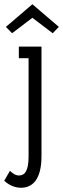

<svg xmlns="http://www.w3.org/2000/svg" viewBox="-83 -685 298 907"><path d="M-36 122 -63 169C-49 182 -21 202 16 202C68 202 113 166 113 53V-465H6V-410H52V55C52 122 34 144 7 144C-11 144 -24 133 -36 122ZM195 -558 70 -665 -55 -558 -26 -528 70 -601 166 -528Z"/></svg>

Font: Stint Ultra Condensed
Style: Regular
Weight: 400
Width: 1
Designer: Astigmatic (AOETI)
Foundry: Astigmatic (AOETI)
Version: Version 1.000